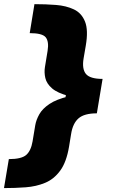

<svg xmlns="http://www.w3.org/2000/svg" viewBox="-49 -791 570 948"><path d="M440.9 -302.7Q346.7 -302.7 290.8 -317.1Q234.9 -331.5 208 -354.7Q181.2 -377.9 174.8 -405.8Q168.5 -433.6 172.9 -460L186 -540Q193.4 -585.9 176.8 -606.7Q160.2 -627.4 97.7 -627.4L121.1 -770.5Q176.3 -770.5 227.1 -766.6Q277.8 -762.7 315.9 -744.6Q354 -726.6 370.8 -684.3Q387.7 -642.1 374.5 -565.4L363.8 -502.9Q355 -450.7 375.2 -426Q395.5 -401.4 457.5 -401.4ZM-29.3 137.7 -5.4 -5.4Q57.1 -5.4 80.6 -26.1Q104 -46.9 111.8 -92.8L125 -172.4Q129.4 -198.7 145 -226.6Q160.6 -254.4 195.1 -277.6Q229.5 -300.8 290.3 -315.2Q351.1 -329.6 445.3 -329.6L429.2 -231.4Q367.2 -231.4 338.9 -206.8Q310.5 -182.1 302.2 -129.9L292 -67.4Q279.3 9.3 248.3 51.5Q217.3 93.8 173.6 111.8Q129.9 129.9 77.9 133.8Q25.9 137.7 -29.3 137.7ZM429.2 -231.4H261.2L289.6 -401.4H457.5Z"/></svg>

Font: Inter 18pt Black
Style: Italic
Weight: 900
Italic angle: -9.3988°
Designer: Rasmus Andersson
Foundry: rsms
Version: Version 4.001;git-66647c0bb